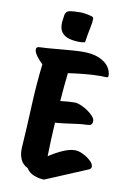

<svg xmlns="http://www.w3.org/2000/svg" viewBox="-103 -1007 702 1080"><g transform="rotate(10 248.0 -467.0)"><path d="M228 14Q200 14 170 2.5Q140 -9 126 -34Q97 -47 84.5 -75.5Q72 -104 74 -139Q82 -260 87 -381Q92 -502 106 -623Q86 -641 70.5 -662.5Q55 -684 55 -699Q55 -715 74 -715Q88 -715 120 -717.5Q152 -720 190 -723.5Q228 -727 263 -729.5Q298 -732 318 -732Q376 -732 412.5 -716Q449 -700 466.5 -675.5Q484 -651 484 -624Q484 -614 474 -614Q465 -614 457 -614.5Q449 -615 441 -615Q396 -615 347 -610Q298 -605 256 -599Q247 -520 241 -437Q288 -443 323 -443Q338 -443 358.5 -434.5Q379 -426 398 -413Q417 -400 430 -385.5Q443 -371 443 -359Q443 -341 434 -336Q425 -331 406 -331Q388 -331 358.5 -327Q329 -323 295.5 -318.5Q262 -314 233 -312Q230 -264 228 -215.5Q226 -167 225 -119Q266 -146 304 -162.5Q342 -179 372 -179Q392 -179 417 -167Q442 -155 461 -137.5Q480 -120 480 -105Q480 -92 468 -87ZM291 -783Q258 -783 230.5 -790.5Q203 -798 187.5 -818Q172 -838 174 -875Q176 -894 179.5 -916.5Q183 -939 205 -944Q217 -946 234 -947Q251 -948 264 -948Q292 -948 326 -939Q343 -935 343 -926Q343 -903 336 -872Q329 -841 321 -787Q305 -783 291 -783Z"/></g></svg>

Font: Protest Riot
Style: Regular
Weight: 400
Designer: Octavio Pardo
Foundry: Ashler Design
Version: Version 2.005; ttfautohint (v1.8.4.7-5d5b)